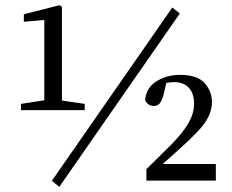

<svg xmlns="http://www.w3.org/2000/svg" viewBox="-20 -697 894 741"><path d="M61 -272V-296L151 -310V-620L72 -613V-642L210 -677L219 -671V-309L307 -296V-272ZM209 24 180 1 645 -668 674 -645ZM545 0V-44L638 -136Q682 -180 705.5 -219Q729 -258 729 -296Q729 -337 708.5 -358.5Q688 -380 653 -380Q639 -380 622 -377L612 -335Q605 -308 596.5 -298Q588 -288 574 -288Q551 -288 540 -310Q544 -358 583.5 -383Q623 -408 675 -408Q742 -408 770 -376Q798 -344 798 -303Q798 -274 784.5 -246.5Q771 -219 741.5 -188Q712 -157 665 -115L608 -64H813V0Z"/></svg>

Font: Source Serif 4 Subhead
Style: Regular
Weight: 400
Designer: Frank Grießhammer
Foundry: Adobe Systems Incorporated
Version: Version 4.004;hotconv 1.0.117;makeotfexe 2.5.65602